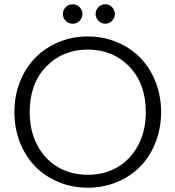

<svg xmlns="http://www.w3.org/2000/svg" viewBox="-20 -879 828 906"><path d="M713.6 -493.9Q740.2 -427.2 740.2 -350.1Q740.2 -272.9 713.6 -206.1Q687 -139.2 641.1 -92.5Q595.2 -45.9 531 -19.5Q466.8 6.8 394 6.8Q321.3 6.8 257.3 -19.5Q193.4 -45.9 147.2 -92.5Q101.1 -139.2 74.5 -206.1Q47.9 -272.9 47.9 -350.1Q47.9 -427.2 74.5 -493.9Q101.1 -560.5 147.2 -607.2Q193.4 -653.8 257.3 -680.4Q321.3 -707 394 -707Q466.8 -707 531 -680.4Q595.2 -653.8 641.1 -607.2Q687 -560.5 713.6 -493.9ZM120.1 -350.1Q120.1 -260.7 156.5 -192.9Q192.9 -125 254.6 -89.6Q316.4 -54.2 394 -54.2Q471.7 -54.2 533.4 -89.6Q595.2 -125 631.6 -192.9Q668 -260.7 668 -350.1Q668 -484.4 590.3 -564.7Q512.7 -645 394 -645Q275.4 -645 197.8 -564.7Q120.1 -484.4 120.1 -350.1ZM323.2 -767.1Q303.7 -767.1 290.3 -780.5Q276.9 -793.9 276.9 -813Q276.9 -832 290.3 -845.5Q303.7 -858.9 323.2 -858.9Q341.8 -858.9 355.5 -845.2Q369.1 -831.5 369.1 -813Q369.1 -794.4 355.5 -780.8Q341.8 -767.1 323.2 -767.1ZM477.1 -767.1Q458 -767.1 444.6 -780.5Q431.2 -793.9 431.2 -813Q431.2 -832 444.6 -845.5Q458 -858.9 477.1 -858.9Q495.6 -858.9 508.8 -845.2Q522 -831.5 522 -813Q522 -794.4 508.8 -780.8Q495.6 -767.1 477.1 -767.1Z"/></svg>

Font: SVN-Poppins Light
Style: Regular
Weight: 300
Designer: Ninad Kale (Devanagari), Jonny Pinhorn (Latin)
Foundry: Indian Type Foundry
Version: Version 3.002 2017